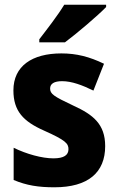

<svg xmlns="http://www.w3.org/2000/svg" viewBox="-20 -837 500 816"><path d="M431 -807V-817H253C226 -772 180 -713 147 -670V-657H256C307 -695 395 -770 431 -807ZM427 -216C427 -310 375 -350 292 -388C207 -428 193 -438 193 -461C193 -481 210 -492 244 -492C285 -492 330 -475 377 -452L422 -566C360 -596 305 -610 241 -610C116 -610 37 -556 37 -453C37 -365 79 -321 167 -282C259 -241 271 -227 271 -203C271 -178 252 -164 207 -164C159 -164 93 -182 38 -209V-72C93 -49 143 -41 211 -41C355 -41 427 -104 427 -216Z"/></svg>

Font: Noto Sans Tamil UI SemiCondensed ExtraBold
Style: Regular
Weight: 800
Width: 4
Designer: Jelle Bosma - Monotype Design Team
Foundry: Monotype Imaging Inc.
Version: Version 2.004